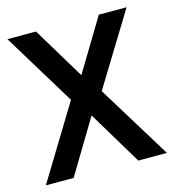

<svg xmlns="http://www.w3.org/2000/svg" viewBox="-89 -618 625 691"><g transform="rotate(-15 223.5 -272.0)"><path d="M280 -275.5 449 0H342.5L222 -200.5L101.5 0H-2L165 -274L0.5 -544H107L224 -350L341 -544H444.5Z"/></g></svg>

Font: Encode Sans Condensed Medium
Style: Regular
Weight: 500
Width: 3
Designer: Multiple Designers
Foundry: Impallari Type
Version: Version 2.000